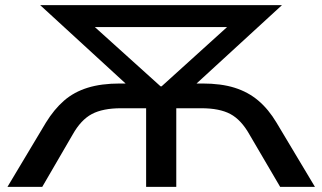

<svg xmlns="http://www.w3.org/2000/svg" viewBox="-20 -725 1251 745"><path d="M9 0 158 -249Q190 -301 228.5 -334.5Q267 -368 320 -384.5Q373 -401 446 -401H546L500 -371L136 -705H1074L710 -371L664 -401H765Q838 -401 890.5 -384.5Q943 -368 982.5 -334.5Q1022 -301 1053 -249L1202 0H1067L948 -203Q916 -260 874 -282.5Q832 -305 761 -305H664V0H547V-305H450Q379 -305 336.5 -282.5Q294 -260 262 -203L144 0ZM603 -390H607L902 -657L904 -620H306L307 -657Z"/></svg>

Font: Nunito Sans 10pt Expanded SemiBold
Style: Regular
Weight: 600
Width: 7
Designer: Vernon Adams
Foundry: Vernon Adams
Version: Version 3.101;gftools[0.9.27]